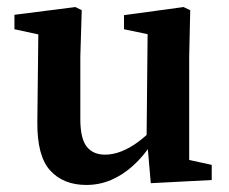

<svg xmlns="http://www.w3.org/2000/svg" viewBox="-20 -511 649 545"><path d="M225 14Q160 14 122.5 -27Q85 -68 86 -165L89 -437L118 -407L21 -428V-469L194 -491L212 -482L208 -350V-173Q208 -118 226 -95Q244 -72 278 -72Q301 -72 325 -81.5Q349 -91 372.5 -108.5Q396 -126 417 -148L432 -104H411Q387 -67 357.5 -40.5Q328 -14 295 0Q262 14 225 14ZM408 9 398 -107 396 -108 399 -414 332 -428V-468L501 -491L520 -482L517 -350V-57L581 -43V0Z"/></svg>

Font: Source Serif 4 18pt SemiBold
Style: Regular
Weight: 600
Designer: Frank Grießhammer
Foundry: Adobe Systems Incorporated
Version: Version 4.004;hotconv 1.0.116;makeotfexe 2.5.65601